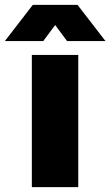

<svg xmlns="http://www.w3.org/2000/svg" viewBox="-77 -770 454 790"><path d="M54 -544H245V0H54ZM58 -750H242L357 -601H199L150 -667L101 -601H-57Z"/></svg>

Font: Mona Sans Black
Style: Regular
Weight: 900
Designer: Deni Anggara
Foundry: GitHub
Version: Version 2.000